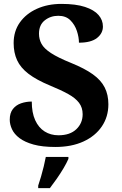

<svg xmlns="http://www.w3.org/2000/svg" viewBox="-20 -744 626 985"><path d="M264 10Q197 10 152 -2.5Q107 -15 80 -35.5Q53 -56 41.5 -81Q30 -106 30 -130Q30 -164 46 -184.5Q62 -205 88 -214Q114 -223 143 -223Q143 -166 160.5 -127.5Q178 -89 209 -69.5Q240 -50 280 -50Q339 -50 371.5 -81Q404 -112 404 -158Q404 -192 385.5 -216.5Q367 -241 330 -261.5Q293 -282 237 -305Q167 -334 126 -365.5Q85 -397 67.5 -435.5Q50 -474 50 -523Q50 -584 82 -629Q114 -674 169.5 -699Q225 -724 295 -724Q369 -724 416 -708.5Q463 -693 485.5 -667Q508 -641 508 -608Q508 -573 477.5 -549Q447 -525 385 -525Q385 -553 374.5 -585Q364 -617 341 -640Q318 -663 279 -663Q239 -663 209.5 -639.5Q180 -616 180 -571Q180 -543 193 -519Q206 -495 242 -471.5Q278 -448 345 -421Q414 -393 456 -363Q498 -333 517 -295.5Q536 -258 536 -209Q536 -145 502.5 -95.5Q469 -46 408 -18Q347 10 264 10ZM176 208Q183 188 190.5 162Q198 136 204.5 109.5Q211 83 215 61H331V71Q322 92 306 119Q290 146 271.5 172.5Q253 199 236 221H176Z"/></svg>

Font: Noto Serif Tamil
Style: Italic
Weight: 400
Italic angle: -12°
Designer: Indian Type Foundry, Tom Grace, and the Monotype Design Team
Foundry: Monotype Imaging Inc.
Version: Version 2.003